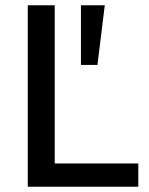

<svg xmlns="http://www.w3.org/2000/svg" viewBox="-20 -713 567 733"><path d="M86 0V-693H189V-89H508V0ZM289 -465V-693H380L352 -465Z"/></svg>

Font: Ubuntu Sans Medium
Style: Regular
Weight: 500
Designer: Dalton Maag Ltd
Foundry: Dalton Maag Ltd
Version: Version 1.006; ttfautohint (v1.8.4.7-5d5b)